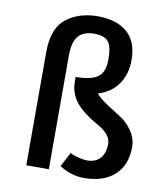

<svg xmlns="http://www.w3.org/2000/svg" viewBox="-85 -822 791 906"><g transform="rotate(10 311.0 -369.5)"><path d="M260 -24 296 -93Q310 -85 336 -78.5Q362 -72 378 -72Q418 -72 440.5 -96.5Q463 -121 463 -167Q463 -207 410 -240Q346 -277 317 -303Q257 -355 257 -429V-451Q330 -451 362.5 -474Q395 -497 395 -559Q395 -621 376 -644Q357 -667 308 -667Q259 -667 233.5 -639.5Q208 -612 208 -543V0H100V-543Q100 -661 166 -708Q225 -751 312.5 -751Q400 -751 451.5 -707.5Q503 -664 503 -574Q503 -507 469.5 -459Q436 -411 374 -392Q390 -372 427 -347.5Q464 -323 495.5 -303.5Q527 -284 552 -248.5Q577 -213 577 -170Q577 -84 524 -36Q471 12 378 12Q316 12 260 -24Z"/></g></svg>

Font: Convergence
Style: Regular
Weight: 400
Designer: Nicolas Silva and John Vargas
Foundry: Nicolas Silva and Jonh Vargas
Version: Version 1.002